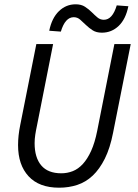

<svg xmlns="http://www.w3.org/2000/svg" viewBox="-20 -861 640 893"><path d="M255 12Q162 12 113 -41Q64 -94 64 -186Q64 -230 74 -279L149 -656H227L152 -277Q147 -254 144 -234Q141 -214 141 -195Q141 -128 172 -91.5Q203 -55 265 -55Q293 -55 318.5 -65Q344 -75 365.5 -98.5Q387 -122 404 -159.5Q421 -197 432 -252L512 -656H588L506 -244Q492 -172 467.5 -123Q443 -74 411 -44Q379 -14 339.5 -1Q300 12 255 12ZM454 -709Q428 -709 411 -720Q394 -731 380 -744.5Q366 -758 353 -769.5Q340 -781 323 -781Q283 -781 263 -714L209 -718Q221 -777 254 -809Q287 -841 332 -841Q358 -841 375.5 -829.5Q393 -818 406.5 -804.5Q420 -791 433 -780Q446 -769 463 -769Q503 -769 523 -836L577 -832Q565 -772 532 -740.5Q499 -709 454 -709Z"/></svg>

Font: Source Code Pro
Style: Italic
Weight: 400
Italic angle: -11°
Monospace: yes
Designer: Paul D. Hunt, Teo Tuominen
Foundry: Adobe Systems Incorporated
Version: Version 1.050;PS 1.000;hotconv 16.6.51;makeotf.lib2.5.65220